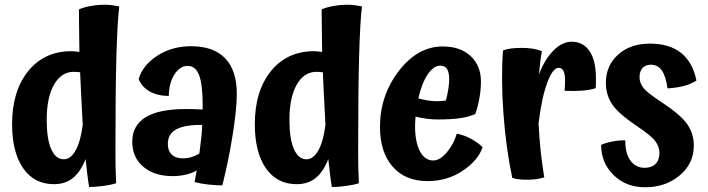

<svg xmlns="http://www.w3.org/2000/svg" viewBox="-20 -747 2985 810"><path d="M470 26Q449 33 415.5 37.5Q382 42 356 42Q352 19 348.5 -10.5Q345 -40 341 -76Q320 -22 287.5 4Q255 30 208 30Q124 30 77.5 -37.5Q31 -105 31 -223Q31 -363 99 -447Q167 -531 281 -531Q289 -531 298 -530Q307 -529 315 -528Q314 -612 313.5 -646Q313 -680 313 -707Q331 -716 361.5 -721.5Q392 -727 423 -727Q438 -727 453 -725Q468 -723 483 -720Q475 -652 471 -509Q467 -366 467 -108Q467 -73 467.5 -43Q468 -13 470 26ZM177 -241Q177 -161 196 -118Q215 -75 249 -75Q278 -75 299 -112.5Q320 -150 329 -220Q325 -295 322.5 -346Q320 -397 318 -442Q308 -443 302.5 -443.5Q297 -444 291 -444Q239 -444 208 -390Q177 -336 177 -241Z M979 -351Q979 -287 961.5 -177.5Q944 -68 918 35Q889 35 858 31.5Q827 28 801 21Q805 0 806.5 -10Q808 -20 810 -28Q789 -16 763 -10Q737 -4 708 -4Q631 -4 584.5 -43.5Q538 -83 538 -149Q538 -218 594.5 -252.5Q651 -287 763 -287Q784 -287 800.5 -286.5Q817 -286 835 -285Q835 -289 835 -292.5Q835 -296 835 -300Q835 -391 820 -430Q805 -469 772 -469Q739 -469 716 -433Q693 -397 692 -342Q643 -343 611 -361.5Q579 -380 565 -413Q581 -471 643 -511.5Q705 -552 786 -552Q881 -552 930 -501Q979 -450 979 -351ZM688 -140Q688 -111 704.5 -95Q721 -79 751 -79Q770 -79 787 -84Q804 -89 821 -99Q826 -135 829 -164Q832 -193 833 -220Q760 -221 724 -201.5Q688 -182 688 -140Z M1494 26Q1473 33 1439.5 37.5Q1406 42 1380 42Q1376 19 1372.5 -10.5Q1369 -40 1365 -76Q1344 -22 1311.5 4Q1279 30 1232 30Q1148 30 1101.5 -37.5Q1055 -105 1055 -223Q1055 -363 1123 -447Q1191 -531 1305 -531Q1313 -531 1322 -530Q1331 -529 1339 -528Q1338 -612 1337.5 -646Q1337 -680 1337 -707Q1355 -716 1385.5 -721.5Q1416 -727 1447 -727Q1462 -727 1477 -725Q1492 -723 1507 -720Q1499 -652 1495 -509Q1491 -366 1491 -108Q1491 -73 1491.5 -43Q1492 -13 1494 26ZM1201 -241Q1201 -161 1220 -118Q1239 -75 1273 -75Q1302 -75 1323 -112.5Q1344 -150 1353 -220Q1349 -295 1346.5 -346Q1344 -397 1342 -442Q1332 -443 1326.5 -443.5Q1321 -444 1315 -444Q1263 -444 1232 -390Q1201 -336 1201 -241Z M1745 -332Q1765 -326 1785.5 -323Q1806 -320 1824 -320Q1835 -320 1846 -321Q1857 -322 1861 -323Q1868 -349 1871.5 -371.5Q1875 -394 1875 -412Q1875 -442 1866 -456Q1857 -470 1837 -470Q1809 -470 1784 -432.5Q1759 -395 1745 -332ZM1907 -183Q1936 -178 1966 -162Q1996 -146 2016 -126Q1997 -70 1932 -26.5Q1867 17 1784 17Q1689 17 1636 -44.5Q1583 -106 1583 -211Q1583 -344 1662.5 -447.5Q1742 -551 1848 -551Q1922 -551 1965.5 -510.5Q2009 -470 2009 -402Q2009 -370 2002.5 -333Q1996 -296 1985 -266Q1959 -254 1921 -248.5Q1883 -243 1827 -243Q1804 -243 1780.5 -246Q1757 -249 1733 -255Q1732 -239 1731.5 -231Q1731 -223 1731 -216Q1731 -148 1751.5 -109Q1772 -70 1808 -70Q1836 -70 1865.5 -105Q1895 -140 1907 -183Z M2252 -226Q2255 -166 2261 -109.5Q2267 -53 2276 1Q2259 7 2237 9.5Q2215 12 2187 11Q2171 10 2161 8.5Q2151 7 2141 3Q2115 -120 2104 -266.5Q2093 -413 2102 -534Q2117 -540 2136 -542.5Q2155 -545 2182 -545Q2207 -545 2228 -541.5Q2249 -538 2266 -531Q2262 -510 2259 -485Q2256 -460 2254 -433Q2278 -497 2315 -534Q2352 -571 2391 -571Q2440 -571 2467 -531.5Q2494 -492 2494 -419Q2494 -402 2494 -392.5Q2494 -383 2493 -375Q2469 -367 2434.5 -364.5Q2400 -362 2362 -364Q2363 -384 2363.5 -391.5Q2364 -399 2364 -405Q2364 -433 2357.5 -447Q2351 -461 2337 -461Q2312 -461 2288.5 -397.5Q2265 -334 2252 -226Z M2771 -316Q2853 -262 2880 -222Q2907 -182 2907 -133Q2907 -57 2847.5 -7Q2788 43 2701 43Q2621 43 2568.5 -8.5Q2516 -60 2516 -136Q2536 -145 2566 -150.5Q2596 -156 2618 -155Q2617 -102 2639 -70.5Q2661 -39 2700 -39Q2729 -39 2745.5 -55.5Q2762 -72 2762 -102Q2762 -128 2744.5 -151.5Q2727 -175 2667 -215Q2587 -269 2561.5 -308.5Q2536 -348 2536 -397Q2536 -470 2587.5 -516.5Q2639 -563 2722 -563Q2804 -563 2853.5 -523.5Q2903 -484 2918 -407Q2896 -393 2867.5 -385Q2839 -377 2796 -374Q2789 -426 2772 -450Q2755 -474 2726 -474Q2703 -474 2690.5 -460Q2678 -446 2678 -421Q2678 -397 2695 -375.5Q2712 -354 2771 -316Z"/></svg>

Font: Atma SemiBold
Style: Regular
Weight: 600
Designer: Gregori Vincens, Jeremie Hornus, Riccardo Olocco, Yoann Minet.
Foundry: black foundry
Version: Version 1.102;PS 1.100;hotconv 1.0.86;makeotf.lib2.5.63406